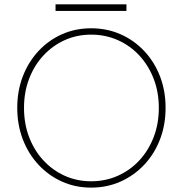

<svg xmlns="http://www.w3.org/2000/svg" viewBox="-20 -858 844 886"><path d="M400.4 7.8Q328.1 7.8 266.1 -20Q204.1 -47.9 157.7 -97.7Q111.3 -147.5 85.4 -214.6Q59.6 -281.7 59.6 -360.4Q59.6 -439 85.4 -505.9Q111.3 -572.8 157.7 -622.6Q204.1 -672.4 266.1 -700Q328.1 -727.5 400.4 -727.5Q473.6 -727.5 536.1 -700Q598.6 -672.4 645.5 -622.6Q692.4 -572.8 718.3 -505.9Q744.1 -439 744.1 -360.4Q744.1 -281.7 718.3 -214.6Q692.4 -147.5 645.5 -97.7Q598.6 -47.9 536.1 -20Q473.6 7.8 400.4 7.8ZM400.4 -21.5Q466.3 -21.5 523.2 -46.6Q580.1 -71.8 622.6 -117.4Q665 -163.1 689 -224.9Q712.9 -286.6 712.9 -360.4Q712.9 -433.1 689 -494.9Q665 -556.6 622.6 -602.3Q580.1 -647.9 523.2 -673.1Q466.3 -698.2 400.4 -698.2Q335.4 -698.2 279.3 -673.1Q223.1 -647.9 180.7 -602.3Q138.2 -556.6 114.5 -494.9Q90.8 -433.1 90.8 -360.4Q90.8 -286.6 114.5 -224.9Q138.2 -163.1 180.7 -117.4Q223.1 -71.8 279.3 -46.6Q335.4 -21.5 400.4 -21.5ZM236.3 -807.6V-837.9H563.5V-807.6Z"/></svg>

Font: Reddit Sans ExtraLight
Style: Regular
Weight: 250
Designer: Stephen Hutchings
Foundry: Reddit
Version: Version 1.014